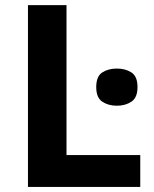

<svg xmlns="http://www.w3.org/2000/svg" viewBox="-20 -734 605 754"><path d="M89.8 0V-713.9H241.2V-125H530.8V0ZM439 -464.8Q472.2 -464.8 496.1 -449.5Q520 -434.1 520 -392.1Q520 -350.6 496.1 -334.7Q472.2 -318.8 439 -318.8Q405.3 -318.8 381.6 -334.7Q357.9 -350.6 357.9 -392.1Q357.9 -434.1 381.6 -449.5Q405.3 -464.8 439 -464.8Z"/></svg>

Font: Open Sans
Style: Bold
Weight: 700
Designer: Monotype Design Team
Foundry: Monotype Imaging Inc.
Version: Version 3.000; ttfautohint (v1.8.4)